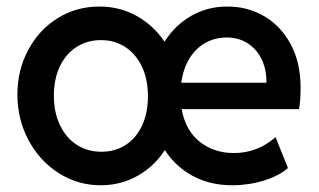

<svg xmlns="http://www.w3.org/2000/svg" viewBox="-20 -548 957 576"><path d="M32.2 -264.6Q32.2 -337.4 64.5 -397.9Q96.7 -458.5 152.8 -493.4Q209 -528.3 277.3 -528.3Q337.9 -528.8 388.9 -500.7Q439.9 -472.7 473.6 -422.9Q505.4 -473.1 554.7 -501Q604 -528.8 662.1 -528.3Q721.2 -528.8 771.5 -500Q821.8 -471.2 851.8 -415.8Q881.8 -360.4 881.8 -284.2Q881.8 -246.6 877 -220.7H524.9Q536.6 -156.2 579.3 -122.6Q622.1 -88.9 681.6 -88.9Q752.9 -88.9 806.6 -136.7L843.8 -43.9Q817.4 -20.5 771.5 -6.3Q725.6 7.8 676.8 7.8Q610.4 7.8 558.6 -20Q506.8 -47.9 474.6 -97.7Q442.4 -48.3 392.3 -20.3Q342.3 7.8 282.2 7.8Q213.4 7.8 156 -28.8Q98.6 -65.4 65.4 -127.9Q32.2 -190.4 32.2 -264.6ZM423.8 -258.8Q423.8 -310.1 405.8 -348.1Q387.7 -386.2 355.7 -407Q323.7 -427.7 283.2 -427.7Q241.7 -427.7 209.5 -407Q177.2 -386.2 159.4 -348.4Q141.6 -310.5 141.6 -260.7Q141.6 -211.4 159.7 -173.1Q177.7 -134.8 210 -113.8Q242.2 -92.8 284.2 -92.8Q325.7 -92.8 357.2 -113.3Q388.7 -133.8 406.2 -171.4Q423.8 -209 423.8 -258.8ZM779.3 -299.8Q779.8 -338.4 765.4 -369.1Q751 -399.9 723.6 -417.7Q696.3 -435.5 660.2 -435.5Q626 -435.5 597.2 -419.9Q568.4 -404.3 549.1 -373.8Q529.8 -343.3 523.9 -299.8Z"/></svg>

Font: Reddit Sans Strawberry SemiBold
Style: Regular
Weight: 600
Designer: Stephen Hutchings
Foundry: Reddit
Version: Version 1.013